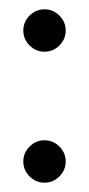

<svg xmlns="http://www.w3.org/2000/svg" viewBox="-20 -392 191 412"><path d="M43.5 -294.5Q57 -281 75.5 -281Q94 -281 107.5 -294.5Q121 -308 121 -326.5Q121 -345 107.5 -358.5Q94 -372 75.5 -372Q57 -372 43.5 -358.5Q30 -345 30 -326.5Q30 -308 43.5 -294.5ZM43.5 -13.5Q57 0 75.5 0Q94 0 107.5 -13.5Q121 -27 121 -45.5Q121 -64 107.5 -77.5Q94 -91 75.5 -91Q57 -91 43.5 -77.5Q30 -64 30 -45.5Q30 -27 43.5 -13.5Z"/></svg>

Font: Venice Serif Bold
Style: Regular
Weight: 700
Designer: Bruno Pierini
Foundry: Unio | Creative Solutions
Version: Version 1.000;PS 001.000;hotconv 1.0.70;makeotf.lib2.5.58329